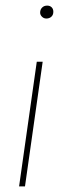

<svg xmlns="http://www.w3.org/2000/svg" viewBox="-20 -472 278 684"><path d="M123 -427Q123 -438 130 -445Q137 -452 148 -452Q158 -452 164 -446Q170 -440 170 -430Q170 -419 163 -412.5Q156 -406 145 -406Q136 -406 129.5 -412.5Q123 -419 123 -427ZM69 192H48L111 -252H132Z"/></svg>

Font: FiraGO Thin
Style: Italic
Weight: 100
Italic angle: -8°
Designer: bBox Type GmbH
Foundry: bBox Type GmbH
Version: Version 1.001